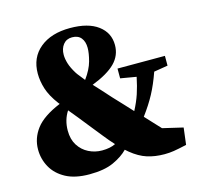

<svg xmlns="http://www.w3.org/2000/svg" viewBox="-100 -770 921 892"><g transform="rotate(-15 360.5 -324.0)"><path d="M178 -206Q178 -164 196.5 -135Q215 -106 245 -91Q275 -76 309 -76Q348 -76 374 -89Q351 -114 330.5 -140Q310 -166 292 -188Q262 -226 240.5 -252.5Q219 -279 204 -297Q178 -257 178 -206ZM283 -457Q288 -449 296 -439.5Q304 -430 317 -413Q347 -454 357 -491Q367 -528 367 -554Q367 -584 352.5 -602Q338 -620 309 -620Q282 -620 266.5 -600.5Q251 -581 251 -551Q251 -532 258 -509Q265 -486 283 -457ZM585 16Q539 16 501.5 4Q464 -8 426 -39Q422 -42 418.5 -45.5Q415 -49 411 -52Q385 -25 340.5 -4.5Q296 16 224 16Q155 16 110.5 -8Q66 -32 44 -71.5Q22 -111 22 -157Q22 -211 56 -256Q90 -301 174 -336Q170 -340 169 -342Q136 -386 124 -424Q112 -462 112 -498Q112 -575 166 -619.5Q220 -664 311 -664Q398 -664 445.5 -628.5Q493 -593 493 -534Q493 -484 457.5 -448Q422 -412 345 -382Q359 -367 376.5 -348Q394 -329 417 -303Q442 -276 462.5 -254.5Q483 -233 500 -214Q520 -252 531.5 -286.5Q543 -321 552 -365L476 -378V-425H704V-378L637 -367Q617 -310 594 -267Q571 -224 536 -177Q553 -159 569 -141.5Q585 -124 604 -104L702 -81L692 0Q652 9 630 12.5Q608 16 585 16Z"/></g></svg>

Font: Source Serif 4 Black
Style: Regular
Weight: 900
Designer: Frank Grießhammer
Foundry: Adobe
Version: Version 4.005;hotconv 1.1.0;makeotfexe 2.6.0